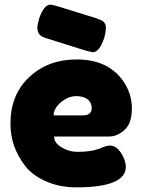

<svg xmlns="http://www.w3.org/2000/svg" viewBox="-20 -794 613 827"><path d="M379 -569Q408 -569 428 -628Q436 -654 436 -675Q436 -698 414 -708Q399 -714 393 -716L228 -767Q204 -774 198 -774Q169 -774 149 -715Q141 -689 141 -675Q141 -658 149 -647Q157 -635 184 -628L349 -576ZM548 -327Q548 -388 514 -440Q449 -538 310 -538Q188 -538 107 -463Q25 -387 25 -261Q25 -161 88 -80Q119 -39 178 -13Q236 13 309 13Q522 13 522 -76Q522 -96 509 -122Q486 -167 454 -167Q439 -167 414 -156L403 -152Q370 -140 312 -140Q278 -140 246 -159Q213 -178 213 -206H450Q486 -206 518 -236Q548 -264 548 -327ZM211 -297Q211 -327 243 -354Q275 -380 308 -380Q339 -380 358 -366Q375 -352 375 -329Q375 -297 337 -297Z"/></svg>

Font: FredokaOneMacrons
Style: Regular
Weight: 500
Designer: ""
Foundry: ""
Version: ""